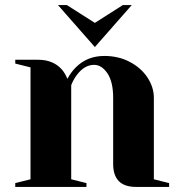

<svg xmlns="http://www.w3.org/2000/svg" viewBox="-20 -735 705 755"><path d="M40 -15 100 -30V-470L40 -485V-500H130Q189 -500 223 -462Q236 -447 245 -425Q259 -451 278 -470Q323 -515 390 -515Q446 -515 490.5 -491.5Q535 -468 560 -430Q585 -392 585 -350V-30L645 -15V0H515Q425 0 425 -90V-350Q425 -413 402.5 -446.5Q380 -480 350 -480Q312 -480 282 -440Q269 -423 260 -400V-30L320 -15V0H40ZM208 -715H243L353 -645L463 -715H498L353 -550Z"/></svg>

Font: Yeseva One
Style: Regular
Weight: 400
Designer: Jovanny Lemonad
Foundry: Jovanny Lemonad
Version: Version 2.000